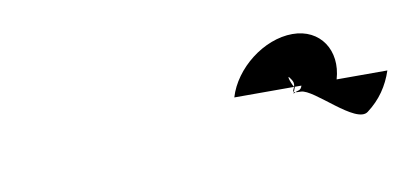

<svg xmlns="http://www.w3.org/2000/svg" viewBox="-29 -874 498 231"><g transform="rotate(-10 219.5 -759.0)"><path d="M252 -751H325C323 -746 320 -744 332 -744C348 -744 391 -694 407 -706C423 -718 433 -733 439 -751H377C387 -785 368 -814 334 -814C299 -814 262 -785 252 -751ZM323 -761C326 -757 326 -754 325 -751C321 -758 318 -769 323 -761ZM326 -751H334C332 -744 328 -747 323 -743Z"/></g></svg>

Font: bitstorm
Style: ulcnobl
Weight: 400
Version: Version 0.2